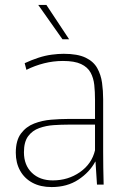

<svg xmlns="http://www.w3.org/2000/svg" viewBox="-20 -748 515 778"><path d="M189 10Q144 10 111.5 -7.5Q79 -25 61.5 -56.5Q44 -88 44 -129Q44 -179 65 -207Q86 -235 118.5 -247.5Q151 -260 187.5 -263Q224 -266 255 -266H365V-344Q365 -376 362 -404Q359 -432 347 -454Q335 -476 308.5 -488.5Q282 -501 235 -501Q196 -501 158.5 -491.5Q121 -482 87 -465L80 -492Q108 -505 135.5 -514Q163 -523 189.5 -526.5Q216 -530 238 -530Q294 -530 326.5 -514.5Q359 -499 374 -472Q389 -445 393.5 -412.5Q398 -380 398 -346V-133Q398 -105 398.5 -68Q399 -31 400 0H373L367 -93H366Q343 -50 297.5 -20Q252 10 189 10ZM194 -17Q256 -17 304 -50.5Q352 -84 365 -139V-243H255Q229 -243 198 -241Q167 -239 139 -229Q111 -219 94 -196Q77 -173 77 -131Q77 -79 109 -48Q141 -17 194 -17ZM233 -589 135 -728H168L260 -589Z"/></svg>

Font: Murecho Thin ExtraLight
Style: Regular
Weight: 250
Version: Version 1.010